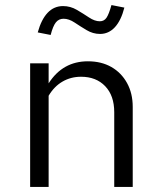

<svg xmlns="http://www.w3.org/2000/svg" viewBox="-20 -738 640 758"><path d="M99 0V-488H172V-409Q227.6 -496 327 -496Q380.2 -496 419.6 -473.5Q459 -451 481.5 -410.3Q504 -369.6 504 -316V0H431V-295Q431 -360.4 395.3 -397.7Q359.5 -435 300 -435Q259.7 -435 226.9 -416Q194 -397 172 -360V0ZM180 -600 129 -610Q143 -661 168 -687.5Q193 -714 229 -714Q258 -714 283.5 -699Q309 -684 331.5 -669Q354 -654 374 -654Q391 -654 400.5 -668Q410 -682 420 -718L471 -708Q458 -657 433.5 -630.5Q409 -604 375 -604Q347 -604 322 -619Q297 -634 274.5 -649Q252 -664 231 -664Q212 -664 200.5 -649.5Q189 -635 180 -600Z"/></svg>

Font: Red Hat Mono VF Light
Style: Regular
Weight: 300
Monospace: yes
Designer: Pentagram, MCKL
Foundry: Pentagram, MCKL
Version: Version 1.023